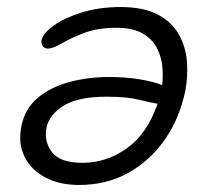

<svg xmlns="http://www.w3.org/2000/svg" viewBox="-20 -516 604 546"><path d="M205 10Q149 10 108.5 -11.5Q68 -33 49.5 -71Q31 -109 41 -158Q51 -207 87 -237.5Q123 -268 176.5 -282.5Q230 -297 291 -297Q338 -297 377 -290.5Q416 -284 441 -274Q444 -295 442 -323Q440 -351 427.5 -377Q415 -403 387 -420Q359 -437 310 -437Q258 -437 220 -422.5Q182 -408 156.5 -393Q131 -378 116 -378Q106 -378 101.5 -385Q97 -392 98 -402Q103 -422 133 -443.5Q163 -465 212.5 -480.5Q262 -496 322 -496Q388 -496 428 -475Q468 -454 488 -419Q508 -384 511.5 -342Q515 -300 507 -258Q491 -180 449 -119.5Q407 -59 345 -24.5Q283 10 205 10ZM112 -152Q105 -113 128 -83Q151 -53 215 -53Q283 -53 341 -94.5Q399 -136 428 -221Q409 -224 375 -232.5Q341 -241 283 -241Q202 -241 161 -215.5Q120 -190 112 -152Z"/></svg>

Font: Shantell Sans Normal
Style: Italic
Weight: 300
Italic angle: -11.31°
Designer: Stephen Nixon, Anya Danilova, Shantell Martin
Foundry: Arrow Type
Version: Version 1.008;[a672d596b]